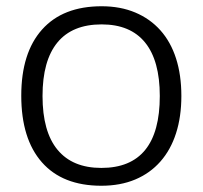

<svg xmlns="http://www.w3.org/2000/svg" viewBox="-20 -586 648 614"><path d="M560 -279Q560 -213 543 -160Q526 -107 493 -69.5Q460 -32 412.5 -12Q365 8 304 8Q180 8 114 -67Q48 -142 48 -280Q48 -417 114.5 -491.5Q181 -566 305 -566Q365 -566 412.5 -546Q460 -526 493 -489Q526 -452 543 -399Q560 -346 560 -279ZM116 -279Q116 -165 164 -107Q212 -49 304 -49Q491 -49 491 -279Q491 -392 444 -450Q397 -508 305 -508Q211 -508 163.5 -450Q116 -392 116 -279Z"/></svg>

Font: UN Bangla
Style: Regular
Weight: 400
Designer: Desinged by Rajon, Unicode developed by Rashed (IMGN)
Version: Version 2.001;March 19, 2023;FontCreator 14.0.0.2901 64-bit